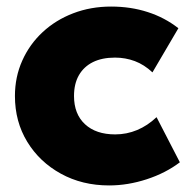

<svg xmlns="http://www.w3.org/2000/svg" viewBox="-20 -550 582 585"><path d="M312.5 15Q230.5 15 165.5 -20.8Q100.5 -56.5 63 -118Q25.5 -179.5 25.5 -257.5Q25.5 -315.5 47.8 -365.2Q70 -415 109.8 -452Q149.5 -489 203 -509.5Q256.5 -530 318.5 -530Q378.5 -530 430.2 -513.2Q482 -496.5 523.5 -464L444.5 -329.5Q419.5 -353 390.8 -363.8Q362 -374.5 330.5 -374.5Q291 -374.5 263.2 -360.8Q235.5 -347 220.5 -321Q205.5 -295 205.5 -257.5Q205.5 -202.5 239 -171.5Q272.5 -140.5 331 -140.5Q366 -140.5 397.8 -153.8Q429.5 -167 457 -193L528 -55.5Q484.5 -22.5 427 -3.8Q369.5 15 312.5 15Z"/></svg>

Font: Geologica Roman ExtraBold
Style: Regular
Weight: 800
Designer: Sindre Bremnes, Frode Helland
Foundry: Monokrom Skriftforlag AS
Version: Version 1.010;gftools[0.9.28]